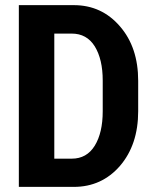

<svg xmlns="http://www.w3.org/2000/svg" viewBox="-20 -731 602 751"><path d="M53.7 0Q53.7 -132.8 53.7 -533.2Q53.7 -578.1 53.7 -710.9Q107.4 -710.9 268.6 -710.9Q377.9 -710.9 449.2 -627.9Q520.5 -545.9 520.5 -415Q520.5 -375 520.5 -295.9Q520.5 -165 449.2 -82Q377.9 0 268.6 0Q197.3 0 53.7 0ZM192.4 -599.6Q192.4 -477.5 192.4 -110.4Q210 -110.4 260.7 -110.4Q319.3 -110.4 350.6 -161.1Q381.8 -211.9 381.8 -295.9Q381.8 -335.9 381.8 -416Q381.8 -499 350.6 -549.8Q319.3 -599.6 260.7 -599.6Q238.3 -599.6 192.4 -599.6Z"/></svg>

Font: Noto Sans Hebrew DECATHLON 
Style: Bold
Weight: 400
Designer: Monotype Design Team
Version: Version 2.000;GOOG;noto-fonts:20170220:a8a215d2e889